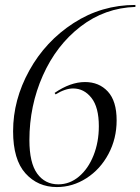

<svg xmlns="http://www.w3.org/2000/svg" viewBox="-20 -745 568 777"><path d="M99 -178Q99 -86 130.5 -42.5Q162 1 216 1Q262 1 299.5 -30.5Q337 -62 358.5 -116Q380 -170 380 -234Q380 -311 350 -349Q320 -387 276 -387Q244 -387 205 -363L201 -369Q265 -413 324 -413Q381 -413 416.5 -374.5Q452 -336 452 -258Q452 -184 419 -122Q386 -60 330 -24Q274 12 210 12Q133 12 83 -43.5Q33 -99 33 -214Q33 -341 98.5 -459.5Q164 -578 277.5 -651.5Q391 -725 528 -725V-717Q404 -713 306 -637.5Q208 -562 153.5 -439.5Q99 -317 99 -178Z"/></svg>

Font: Nyght Serif Light Italic
Style: Regular
Weight: 300
Italic angle: -16°
Designer: Maksym Kobuzan
Version: Version 0.410